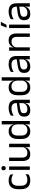

<svg xmlns="http://www.w3.org/2000/svg" viewBox="1877 -2600 734 4528"><g transform="rotate(-90 2244.0 -336.0)"><path d="M254 11Q149 11 97.8 -45.8Q46.5 -102.5 46.5 -206.5V-282.5Q46.5 -387 98 -443.2Q149.5 -499.5 254 -499.5Q285 -499.5 310.5 -493.8Q336 -488 356.2 -478.8Q376.5 -469.5 390.5 -459.5L397.5 -389Q374 -407 341.8 -419.5Q309.5 -432 266 -432Q196 -432 161.8 -393.2Q127.5 -354.5 127.5 -280.5V-208.5Q127.5 -136 161.8 -97Q196 -58 266 -58Q311 -58 343.8 -70.5Q376.5 -83 402 -101L394.5 -29.5Q372.5 -14.5 337 -1.8Q301.5 11 254 11Z M501.5 0V-488H582.5V0ZM542 -568Q517 -568 504.8 -581.2Q492.5 -594.5 492.5 -617.5V-620Q492.5 -643.5 504.8 -656.5Q517 -669.5 542 -669.5Q567 -669.5 579.5 -656.5Q592 -643.5 592 -620V-617.5Q592 -594 579.5 -581Q567 -568 542 -568Z M791 -488V-184.5Q791 -146 801.8 -117.2Q812.5 -88.5 837 -72.8Q861.5 -57 903 -57Q942 -57 970 -71.2Q998 -85.5 1015.8 -110.5Q1033.5 -135.5 1040 -167L1054.5 -109.5H1037Q1029.5 -76.5 1009.5 -49.2Q989.5 -22 955.8 -5.8Q922 10.5 872.5 10.5Q815 10.5 779.2 -11.2Q743.5 -33 727 -74.8Q710.5 -116.5 710.5 -175.5V-488ZM1117.5 -488V0H1036.5L1040 -117L1036.5 -122V-488Z M1410.5 10.5Q1322.5 10.5 1276.5 -44Q1230.5 -98.5 1230.5 -203V-283.5Q1230.5 -388.5 1277 -443.8Q1323.5 -499 1414 -499Q1459 -499 1492 -483.8Q1525 -468.5 1545.5 -441Q1566 -413.5 1573 -376H1599.5L1575.5 -301.5Q1574 -344.5 1556.2 -373.8Q1538.5 -403 1508.2 -418Q1478 -433 1439 -433Q1377 -433 1344.2 -397Q1311.5 -361 1311.5 -291V-198Q1311.5 -129 1344.2 -93Q1377 -57 1439 -57Q1476 -57 1504.5 -71.2Q1533 -85.5 1551.8 -110.8Q1570.5 -136 1577.5 -168L1597.5 -110H1573.5Q1566.5 -77 1546.8 -49.5Q1527 -22 1493.8 -5.8Q1460.5 10.5 1410.5 10.5ZM1573.5 0 1577 -118 1575.5 -144V-348L1576 -365L1574 -503.5V-662.5H1654.5V0Z M2076 0 2079.5 -118.5 2076.5 -131V-286.5L2077 -315Q2077 -374.5 2046.8 -403Q2016.5 -431.5 1951 -431.5Q1898.5 -431.5 1854.8 -416.5Q1811 -401.5 1777 -381.5L1784.5 -450.5Q1803.5 -462 1829.8 -473.2Q1856 -484.5 1889.8 -492Q1923.5 -499.5 1964 -499.5Q2016.5 -499.5 2053.2 -486.8Q2090 -474 2112.8 -450Q2135.5 -426 2146 -392Q2156.5 -358 2156.5 -316V0ZM1908 10.5Q1835.5 10.5 1796.8 -24.8Q1758 -60 1758 -125.5V-140Q1758 -207.5 1799.8 -240.8Q1841.5 -274 1932.5 -287L2087 -309L2091.5 -250L1942.5 -228.5Q1886.5 -220.5 1862.5 -201.2Q1838.5 -182 1838.5 -144.5V-136.5Q1838.5 -98 1862.2 -77.5Q1886 -57 1933.5 -57Q1975.5 -57 2005.5 -71.5Q2035.5 -86 2054 -110.5Q2072.5 -135 2079 -165L2091.5 -110H2076Q2069 -78 2049.8 -50.5Q2030.5 -23 1996 -6.2Q1961.5 10.5 1908 10.5Z M2441.5 10.5Q2353.5 10.5 2307.5 -44Q2261.5 -98.5 2261.5 -203V-283.5Q2261.5 -388.5 2308 -443.8Q2354.5 -499 2445 -499Q2490 -499 2523 -483.8Q2556 -468.5 2576.5 -441Q2597 -413.5 2604 -376H2630.5L2606.5 -301.5Q2605 -344.5 2587.2 -373.8Q2569.5 -403 2539.2 -418Q2509 -433 2470 -433Q2408 -433 2375.2 -397Q2342.5 -361 2342.5 -291V-198Q2342.5 -129 2375.2 -93Q2408 -57 2470 -57Q2507 -57 2535.5 -71.2Q2564 -85.5 2582.8 -110.8Q2601.5 -136 2608.5 -168L2628.5 -110H2604.5Q2597.5 -77 2577.8 -49.5Q2558 -22 2524.8 -5.8Q2491.5 10.5 2441.5 10.5ZM2604.5 0 2608 -118 2606.5 -144V-348L2607 -365L2605 -503.5V-662.5H2685.5V0Z M3107 0 3110.5 -118.5 3107.5 -131V-286.5L3108 -315Q3108 -374.5 3077.8 -403Q3047.5 -431.5 2982 -431.5Q2929.5 -431.5 2885.8 -416.5Q2842 -401.5 2808 -381.5L2815.5 -450.5Q2834.5 -462 2860.8 -473.2Q2887 -484.5 2920.8 -492Q2954.5 -499.5 2995 -499.5Q3047.5 -499.5 3084.2 -486.8Q3121 -474 3143.8 -450Q3166.5 -426 3177 -392Q3187.5 -358 3187.5 -316V0ZM2939 10.5Q2866.5 10.5 2827.8 -24.8Q2789 -60 2789 -125.5V-140Q2789 -207.5 2830.8 -240.8Q2872.5 -274 2963.5 -287L3118 -309L3122.5 -250L2973.5 -228.5Q2917.5 -220.5 2893.5 -201.2Q2869.5 -182 2869.5 -144.5V-136.5Q2869.5 -98 2893.2 -77.5Q2917 -57 2964.5 -57Q3006.5 -57 3036.5 -71.5Q3066.5 -86 3085 -110.5Q3103.5 -135 3110 -165L3122.5 -110H3107Q3100 -78 3080.8 -50.5Q3061.5 -23 3027 -6.2Q2992.5 10.5 2939 10.5Z M3638 0V-303.5Q3638 -343 3627.2 -371.5Q3616.5 -400 3592.2 -415.8Q3568 -431.5 3526 -431.5Q3487.5 -431.5 3459.2 -417Q3431 -402.5 3413.5 -377.8Q3396 -353 3389 -321.5L3374.5 -379H3392Q3400 -412 3420 -439.2Q3440 -466.5 3473.8 -482.8Q3507.5 -499 3556.5 -499Q3614.5 -499 3650.2 -477Q3686 -455 3702.5 -413.8Q3719 -372.5 3719 -312.5V0ZM3311.5 0V-488H3392.5L3389 -371L3392.5 -366.5V0Z M3846.5 0V-488H3927.5V0ZM3910.5 -683H3993.5V-682.5L3921.5 -548.5H3855V-549Z M4350 0 4353.5 -118.5 4350.5 -131V-286.5L4351 -315Q4351 -374.5 4320.8 -403Q4290.5 -431.5 4225 -431.5Q4172.5 -431.5 4128.8 -416.5Q4085 -401.5 4051 -381.5L4058.5 -450.5Q4077.5 -462 4103.8 -473.2Q4130 -484.5 4163.8 -492Q4197.5 -499.5 4238 -499.5Q4290.5 -499.5 4327.2 -486.8Q4364 -474 4386.8 -450Q4409.5 -426 4420 -392Q4430.5 -358 4430.5 -316V0ZM4182 10.5Q4109.5 10.5 4070.8 -24.8Q4032 -60 4032 -125.5V-140Q4032 -207.5 4073.8 -240.8Q4115.5 -274 4206.5 -287L4361 -309L4365.5 -250L4216.5 -228.5Q4160.5 -220.5 4136.5 -201.2Q4112.5 -182 4112.5 -144.5V-136.5Q4112.5 -98 4136.2 -77.5Q4160 -57 4207.5 -57Q4249.5 -57 4279.5 -71.5Q4309.5 -86 4328 -110.5Q4346.5 -135 4353 -165L4365.5 -110H4350Q4343 -78 4323.8 -50.5Q4304.5 -23 4270 -6.2Q4235.5 10.5 4182 10.5Z"/></g></svg>

Font: Anek Bangla Medium
Style: Regular
Weight: 400
Version: Version 1.003